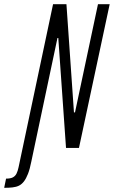

<svg xmlns="http://www.w3.org/2000/svg" viewBox="-107 -708 545 919"><path d="M-87 191 -78 147Q-57 147 -45.5 141Q-34 135 -28 123Q-22 111 -18 92L147 -688H211L247 -170H252L362 -688H418L271 0H209L172 -526H168L43 65Q36 101 27 124Q18 147 7.5 160.5Q-3 174 -16 180.5Q-29 187 -47 189Q-65 191 -87 191Z"/></svg>

Font: Saira UltraCondensed
Style: Italic
Weight: 400
Width: 1
Italic angle: -12°
Designer: Hector Gatti with collaboration of the Omnibus-Type team
Foundry: Omnibus-Type
Version: Version 1.101